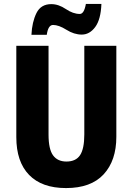

<svg xmlns="http://www.w3.org/2000/svg" viewBox="-20 -947 675 977"><path d="M572 -714H409V-263Q409 -190 387.5 -157.5Q366 -125 318 -125Q273 -125 250 -156.5Q227 -188 227 -262V-714H63V-249Q63 -124 128 -57Q193 10 316 10Q443 10 507.5 -60Q572 -130 572 -251ZM496 -927H417Q408 -876 386 -876Q352 -876 315 -901Q278 -926 241 -926Q188 -926 165.5 -880.5Q143 -835 140 -770H218Q225 -820 250 -820Q279 -820 318 -795.5Q357 -771 396 -771Q436 -771 464.5 -809.5Q493 -848 496 -927Z"/></svg>

Font: Noto Sans Display SemiCondensed Extra
Style: Regular
Weight: 800
Width: 4
Designer: Monotype Design Team
Foundry: Monotype Imaging Inc.
Version: Version 1.900